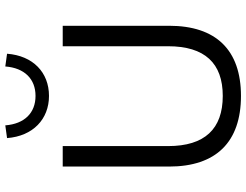

<svg xmlns="http://www.w3.org/2000/svg" viewBox="-126 -832 965 754"><g transform="rotate(-90 357.0 -454.5)"><path d="M357.8 8.8C538.2 8.8 633.3 -89.2 633.3 -273.5V-691.2H552.9V-277.5C552.9 -133.3 486.3 -62.7 357.8 -62.7C228.4 -62.7 160.8 -133.3 160.8 -277.5V-691.2H80.4V-273.5C80.4 -89.2 176.5 8.8 357.8 8.8ZM357.8 -745.1C450 -745.1 515.7 -807.8 523.5 -909.8L473.5 -916.7C467.6 -841.2 424.5 -798 357.8 -798C291.2 -798 248 -841.2 242.2 -916.7L192.2 -909.8C200 -807.8 266.7 -745.1 357.8 -745.1Z"/></g></svg>

Font: LL Pando Sans
Style: Regular
Weight: 400
Designer: Joshua Smith
Foundry: Joshua Smith
Version: Version 1.000;Glyphs 3.2.1 (3258)